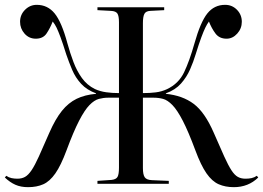

<svg xmlns="http://www.w3.org/2000/svg" viewBox="-30 -760 1088 794"><path d="M86 14Q56 14 33.5 4Q11 -6 -10 -26L-4 -33Q6 -26 17.5 -23.5Q29 -21 42 -21Q60 -21 73.5 -28.5Q87 -36 100.5 -56Q114 -76 131 -113.5Q148 -151 174 -211Q199 -268 226 -301.5Q253 -335 287 -351.5Q321 -368 367 -372V-374Q329 -388 305.5 -413.5Q282 -439 268.5 -471Q255 -503 244 -535Q230 -580 220.5 -605.5Q211 -631 204 -645.5Q197 -660 188 -671Q177 -643 162.5 -621.5Q148 -600 118 -600Q90 -600 71.5 -621Q53 -642 53 -670Q53 -699 73.5 -719.5Q94 -740 122 -740Q167 -740 196 -704.5Q225 -669 249 -580Q260 -540 274 -503Q288 -466 309 -437Q330 -408 362 -392Q384 -382 409 -378.5Q434 -375 462 -375V-668Q462 -694 455.5 -704Q449 -714 429 -715L373 -718V-730H649V-718L591 -715Q573 -714 567 -702.5Q561 -691 561 -664V-375Q590 -375 614 -378Q638 -381 660 -391Q709 -414 731.5 -461.5Q754 -509 774 -580Q799 -669 827.5 -704.5Q856 -740 901 -740Q930 -740 950 -719.5Q970 -699 970 -670Q970 -642 951 -621Q932 -600 907 -600Q877 -600 861 -621.5Q845 -643 834 -671Q826 -660 819 -645.5Q812 -631 802.5 -605.5Q793 -580 779 -535Q770 -505 756 -473Q742 -441 718.5 -414.5Q695 -388 656 -374V-372Q725 -365 771 -330.5Q817 -296 854 -211Q880 -151 897 -113.5Q914 -76 927 -56Q940 -36 953.5 -28.5Q967 -21 985 -21Q999 -21 1010.5 -23.5Q1022 -26 1032 -33L1038 -26Q997 14 937 14Q902 14 874.5 2Q847 -10 824 -43Q801 -76 778 -138Q749 -216 726 -260.5Q703 -305 683 -325.5Q663 -346 644.5 -351Q626 -356 606 -356H561V-65Q561 -38 568.5 -27Q576 -16 598 -15L668 -12V0H373V-12L431 -16Q450 -18 456 -28.5Q462 -39 462 -67V-356H417Q398 -356 379 -351Q360 -346 340 -325.5Q320 -305 297 -260.5Q274 -216 245 -138Q222 -76 199 -43Q176 -10 149 2Q122 14 86 14Z"/></svg>

Font: Literata 72pt
Style: Regular
Weight: 400
Designer: Latin by Veronika Burian and Jose Scaglione. Greek by Irene Vlachou. Cyrillic by Vera Evstafieva.
Foundry: TypeTogether
Version: Version 3.002